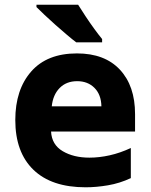

<svg xmlns="http://www.w3.org/2000/svg" viewBox="-20 -786 640 816"><path d="M344 10Q199 10 122 -64.5Q45 -139 45 -276Q45 -405 112.5 -482Q180 -559 307 -559Q425 -559 489.5 -490Q554 -421 554 -301V-227H197Q200 -171 246.5 -143.5Q293 -116 360 -116Q402 -116 446.5 -126Q491 -136 536 -157V-29Q489 -7 439 1.5Q389 10 344 10ZM411 -334Q410 -384 381.5 -412.5Q353 -441 308 -441Q262 -441 233.5 -412Q205 -383 200 -334ZM304 -606Q288 -618 264.5 -638Q241 -658 216 -680Q191 -702 169.5 -722.5Q148 -743 135 -756V-766H312Q325 -745 343.5 -717Q362 -689 381 -663Q400 -637 414 -620V-606Z"/></svg>

Font: Noto Sans Mono ExtraBold
Style: Regular
Weight: 800
Designer: Monotype Design Team
Foundry: Monotype Imaging Inc.
Version: Version 2.014